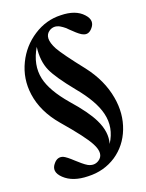

<svg xmlns="http://www.w3.org/2000/svg" viewBox="-128 -792 782 1026"><g transform="rotate(-15 263.0 -278.5)"><path d="M438 -678Q480 -640 448 -600Q428 -574 401 -583Q383 -588 348 -617L334 -628L321 -639Q305 -650 292 -656Q260 -670 234 -651Q193 -620 239 -549Q267 -508 366 -403Q447 -315 474 -213Q499 -120 474 -35Q450 47 386 99Q319 152 230 156Q144 162 94 122Q45 83 77 41Q97 13 127 21Q145 27 183 57L198 68L213 79Q230 91 243 97Q277 111 303 91Q342 61 302 -1Q271 -50 158 -160Q72 -245 49 -345Q28 -436 61 -522Q92 -603 160 -656Q228 -709 310 -713Q394 -719 438 -678ZM125 -413Q148 -340 237 -253Q321 -173 355 -116Q398 -45 385 19Q428 -62 400 -144Q375 -219 285 -310Q197 -401 170 -450Q140 -504 143 -583Q100 -493 125 -413Z"/></g></svg>

Font: Cinzel Bold(RUS BY LYAJKA)
Style: Regular
Weight: 700
Designer: Natanael Gama
Version: Version 1.001;PS 001.001;hotconv 1.0.56;makeotf.lib2.0.21325